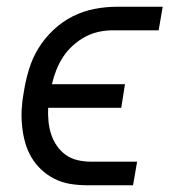

<svg xmlns="http://www.w3.org/2000/svg" viewBox="-20 -550 540 570"><path d="M239 0Q213 0 188.5 -4Q164 -8 142 -19Q120 -30 102.5 -46.5Q85 -63 73 -83.5Q61 -104 54.5 -127.5Q48 -151 45.5 -176.5Q43 -202 44.5 -227.5Q46 -253 51 -279Q56 -311 66 -344Q76 -377 94 -406.5Q112 -436 138.5 -461Q165 -486 196 -501.5Q227 -517 260.5 -523.5Q294 -530 327 -530H463L451 -460H315Q294 -460 273 -455.5Q252 -451 232.5 -440.5Q213 -430 196 -414.5Q179 -399 167 -380.5Q155 -362 147 -341.5Q139 -321 134 -300H351L340 -230H123Q122 -210 124 -189.5Q126 -169 132 -151Q138 -133 149 -117Q160 -101 175.5 -90Q191 -79 210.5 -74.5Q230 -70 251 -70H387L375 0Z"/></svg>

Font: Iosevka Slab Oblique
Style: Regular
Weight: 400
Italic angle: -9°
Monospace: yes
Designer: Belleve Invis
Foundry: Belleve Invis
Version: Version 11.1.1; ttfautohint (v1.8.3)